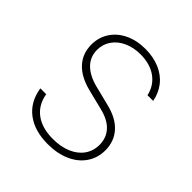

<svg xmlns="http://www.w3.org/2000/svg" viewBox="-155 -650 772 772"><g transform="rotate(45 231.5 -263.5)"><path d="M240.2 -508.8Q200.2 -508.8 168.9 -494.6Q137.7 -480.5 120.1 -455.1Q102.5 -429.7 102.5 -397.5Q102.5 -358.4 129.2 -331.3Q155.8 -304.2 208 -291L290 -270.5Q350.1 -255.9 381.1 -220.9Q412.1 -186 412.1 -135.7Q412.1 -92.8 389.6 -59.6Q367.2 -26.4 325.9 -7.8Q284.7 10.7 230.5 10.7Q154.8 10.7 107.9 -25.1Q61 -61 50.8 -127H84Q93.3 -74.2 131.1 -46.4Q168.9 -18.6 230.5 -18.6Q274.9 -18.6 308.8 -33Q342.8 -47.4 361.3 -73.7Q379.9 -100.1 379.9 -134.8Q379.9 -174.3 355 -201.4Q330.1 -228.5 280.3 -240.2L198.2 -260.7Q135.7 -275.9 103.5 -310.8Q71.3 -345.7 71.3 -396.5Q71.3 -437.5 92.3 -469.7Q113.3 -502 151.1 -520Q189 -538.1 237.3 -538.1Q283.7 -538.1 319.8 -522.5Q356 -506.8 378.2 -478.3Q400.4 -449.7 407.2 -412.1H375Q365.2 -457 329.8 -482.7Q294.4 -508.3 240.2 -508.8Z"/></g></svg>

Font: Pretendard Std Thin
Style: Regular
Weight: 100
Designer: Base glyphs from Inter by Rasmus Andersson; Hangeul glyphs from Noto Sans CJK(Source Han Sans) by Jang Soo-young and Kan
Foundry: Kil Hyung-jin
Version: Version 1.309